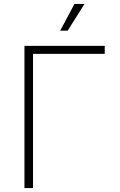

<svg xmlns="http://www.w3.org/2000/svg" viewBox="-20 -962 613 982"><path d="M515.6 -727.5V-686.5H148.9V0H105V-727.5ZM288.1 -805.2 360.8 -941.9H412.1L326.2 -805.2Z"/></svg>

Font: Inter Extra Light
Style: Regular
Weight: 200
Designer: Rasmus Andersson
Foundry: rsms
Version: Version 4.000;git-3c8e0fc